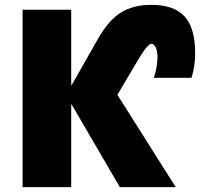

<svg xmlns="http://www.w3.org/2000/svg" viewBox="-20 -770 841 790"><path d="M603 -590Q587 -590 543 -515L463 -380L703 0H473L275 -340H273V0H73V-730H273V-420H275L383 -610Q426 -686 477 -718Q528 -750 603 -750Q696 -750 739.5 -702.5Q783 -655 783 -550Q783 -499 768 -450H613Q628 -494 628 -535Q628 -560 620.5 -575Q613 -590 603 -590Z"/></svg>

Font: M PLUS 1p Black
Style: Regular
Weight: 900
Version: Version 1.061